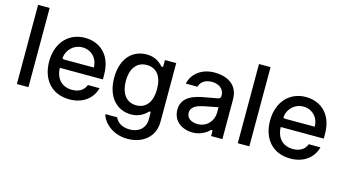

<svg xmlns="http://www.w3.org/2000/svg" viewBox="-98 -1107 3065 1703"><g transform="rotate(15 1435.0 -255.5)"><path d="M177.6 -727.3H71.4V0H177.6Z M550.1 -552.6C398.1 -552.6 295.8 -436.8 295.8 -269.2C295.8 -99.8 394.5 11 555.4 11C674.4 11 762.1 -51.8 789.4 -154.1L682.2 -154.5C663 -103 617.2 -76.7 556.5 -76.7C467 -76.7 405.9 -132.8 402 -237.6L797.6 -236.9V-277.7C797.6 -475.5 674 -552.6 550.1 -552.6ZM692.8 -318.2H418C408.7 -318.2 401.6 -325.3 403.1 -334.5C413.4 -405.5 470.2 -464.8 550.8 -464.8C633.5 -464.8 692.5 -401.3 692.8 -318.2Z M1284.8 -545.5V-489C1284.8 -480.1 1273.8 -476.6 1267.4 -483.7C1234.7 -522 1185.4 -551.8 1117.9 -551.8C987.2 -551.8 890.6 -456.3 890.3 -278.1C890.3 -103 985.8 -1.4 1119.3 -1.4C1187.1 -1.4 1236.2 -34.1 1266.7 -66.8C1272.4 -73.5 1282.3 -70 1282.3 -61.1L1283 -3.6C1283.7 81 1223.4 130.3 1143.1 130.3C1055 130.3 1020.6 86.3 1007.1 54.7H898.1C918.7 134.2 1012.1 215.9 1142 215.9C1281.2 215.9 1388.5 133.9 1388.5 -6.4V-545.5ZM1141.7 -91.6C1045.8 -91.6 998.2 -168.7 997.5 -277C997.5 -386.4 1046.9 -461.6 1141.7 -461.6C1233.3 -461.6 1284.8 -392 1284.1 -277C1284.1 -163.4 1234.4 -91.6 1141.7 -91.6Z M1689.3 12.1C1752.8 12.1 1812.5 -22 1837.7 -50.4C1844.1 -57.2 1854.8 -54.7 1854.8 -44.4V0H1958.5V-362.2C1958.5 -521 1826.7 -552.6 1739.7 -552.6C1623.2 -552.6 1536.6 -485.1 1517.8 -391.7H1625.4C1633.2 -429.3 1668.7 -466.6 1739.7 -466.6C1806.1 -466.6 1851.6 -428.3 1851.9 -372.5V-366.8C1851.9 -352.3 1843.4 -342 1827.8 -339.1L1713.1 -318.2C1629.6 -304 1505 -273.8 1505 -150.6C1505 -45.1 1587 12.1 1689.3 12.1ZM1711.6 -71.7C1653.8 -71.7 1609 -98 1609 -149.5C1609 -209.2 1673.7 -228.7 1724.8 -239.3L1852.3 -264.2V-211.3C1852.3 -144.9 1800.1 -71.7 1711.6 -71.7Z M2206 -727.3H2099.8V0H2206Z M2578.5 -552.6C2426.5 -552.6 2324.2 -436.8 2324.2 -269.2C2324.2 -99.8 2422.9 11 2583.8 11C2702.8 11 2790.5 -51.8 2817.8 -154.1L2710.6 -154.5C2691.4 -103 2645.6 -76.7 2584.9 -76.7C2495.4 -76.7 2434.3 -132.8 2430.4 -237.6L2826 -236.9V-277.7C2826 -475.5 2702.4 -552.6 2578.5 -552.6ZM2721.2 -318.2H2446.4C2437.1 -318.2 2430 -325.3 2431.5 -334.5C2441.8 -405.5 2498.6 -464.8 2579.2 -464.8C2661.9 -464.8 2720.9 -401.3 2721.2 -318.2Z"/></g></svg>

Font: RA Harald Medium
Style: Regular
Weight: 500
Designer: Rasmus Andersson
Foundry: rsms
Version: Version 3.000;hotconv 1.0.109;makeotfexe 2.5.65596